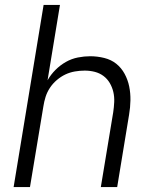

<svg xmlns="http://www.w3.org/2000/svg" viewBox="-20 -755 640 775"><path d="M35 0 156 -735H222L172 -431Q185 -454 204 -473Q223 -492 246 -505Q269 -518 294.5 -523Q320 -528 344 -528Q373 -528 401 -521Q429 -514 449.5 -497.5Q470 -481 483 -457Q496 -433 501.5 -406Q507 -379 506.5 -350Q506 -321 501 -292L453 0H387L437 -302Q440 -322 441 -343Q442 -364 437.5 -383.5Q433 -403 423 -420Q413 -437 397.5 -448.5Q382 -460 362.5 -465Q343 -470 322 -470Q302 -470 282 -466.5Q262 -463 244 -454.5Q226 -446 209.5 -432Q193 -418 181.5 -400.5Q170 -383 164 -364Q158 -345 155 -325L101 0Z"/></svg>

Font: Iosevka Aile Light Oblique
Style: Regular
Weight: 300
Italic angle: -9°
Designer: Belleve Invis
Foundry: Belleve Invis
Version: Version 31.1.0; ttfautohint (v1.8.4)